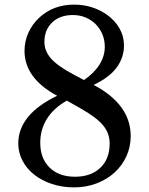

<svg xmlns="http://www.w3.org/2000/svg" viewBox="-20 -800 646 830"><path d="M269 -365Q212 -333 183 -286.5Q154 -240 154 -183Q154 -115 194.5 -75.5Q235 -36 304 -36Q373 -36 413.5 -74.5Q454 -113 454 -179Q454 -201 447.5 -220Q441 -239 426.5 -257Q412 -275 388 -293Q364 -311 329 -331ZM385 -433Q545 -348 545 -212Q545 -165 526.5 -124.5Q508 -84 475 -54Q442 -24 397 -7Q352 10 300 10Q249 10 205 -4.5Q161 -19 128.5 -44.5Q96 -70 77.5 -105Q59 -140 59 -180Q59 -305 227 -386Q86 -462 86 -580Q86 -621 102.5 -658Q119 -695 150 -724Q211 -780 300 -780Q378 -780 440 -738Q477 -712 496.5 -677.5Q516 -643 516 -603Q516 -552 485 -509Q454 -466 385 -433ZM343 -454Q386 -483 409.5 -520Q433 -557 433 -598Q433 -627 422.5 -652Q412 -677 393.5 -695.5Q375 -714 350 -724.5Q325 -735 295 -735Q239 -735 205.5 -703Q172 -671 172 -619Q172 -579 201 -546.5Q230 -514 296 -479Z"/></svg>

Font: Libre Baskerville
Style: Regular
Weight: 400
Designer: Pablo Impallari, Rodrigo Fuenzalida
Foundry: Pablo Impallari, Rodrigo Fuenzalida
Version: Version 1.000; ttfautohint (v0.93) -l 8 -r 50 -G 200 -x 14 -